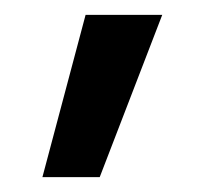

<svg xmlns="http://www.w3.org/2000/svg" viewBox="-20 -123 275 258"><path d="M37 115 95 -103H198L114 115Z"/></svg>

Font: Figtree Light Medium
Style: Regular
Weight: 500
Version: Version 2.001;gftools[0.9.30]